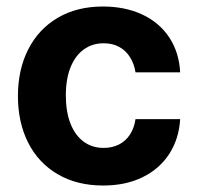

<svg xmlns="http://www.w3.org/2000/svg" viewBox="-20 -557 603 587"><path d="M34.8 -263.2Q34.8 -344.4 66.5 -406.4Q98.1 -468.3 156.7 -502.7Q215.4 -537.1 294.4 -537.1Q362.6 -537.1 415.2 -512.5Q467.8 -487.8 497.8 -442Q527.8 -396.2 530.8 -335.8H394.3Q390.1 -362.3 377.3 -382.5Q364.6 -402.7 344.2 -413.7Q323.9 -424.7 296.9 -424.7Q262.2 -424.7 236.2 -405.9Q210.2 -387 195.7 -351.4Q181.3 -315.8 181.3 -265.6Q181.3 -215 195.5 -179Q209.8 -143 235.8 -123.9Q261.8 -104.8 296.9 -104.8Q322.6 -104.8 343.2 -115Q363.9 -125.2 377 -145.1Q390.2 -165 394.3 -192.7H530.8Q527.2 -132.7 497.7 -86.8Q468.1 -40.9 416.3 -15.4Q364.5 10.2 295.2 10.2Q215.4 10.2 156.3 -24.4Q97.3 -59 66 -121Q34.8 -183 34.8 -263.2Z"/></svg>

Font: Pretendard GOV Variable
Style: Regular
Weight: 400
Designer: Base glyphs from Inter by Rasmus Andersson; Hangul glyphs from Noto Sans CJK(Source Han Sans) by Jang Soo-young and Kang
Foundry: Kil Hyung-jin
Version: Version 1.307;Glyphs 3.2 (3192)